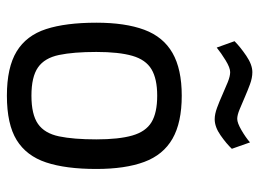

<svg xmlns="http://www.w3.org/2000/svg" viewBox="-120 -640 770 571"><g transform="rotate(90 265.5 -355.0)"><path d="M265 10Q181 10 133.5 -19Q86 -48 67 -106.5Q48 -165 48 -256Q48 -342 69 -398.5Q90 -455 138 -482.5Q186 -510 265 -510Q345 -510 393 -482.5Q441 -455 462 -398.5Q483 -342 483 -256Q483 -165 463.5 -106.5Q444 -48 397 -19Q350 10 265 10ZM265 -63Q321 -63 349 -82.5Q377 -102 386 -145Q395 -188 395 -256Q395 -323 383.5 -363Q372 -403 344 -420Q316 -437 265 -437Q215 -437 186.5 -420Q158 -403 146.5 -363Q135 -323 135 -256Q135 -188 144 -145Q153 -102 181 -82.5Q209 -63 265 -63ZM335 -608Q320 -608 301 -615Q282 -622 262 -631Q242 -640 224.5 -647Q207 -654 195 -654Q182 -654 160 -640.5Q138 -627 122 -614L103 -667Q120 -684 146.5 -702Q173 -720 195 -720Q212 -720 231 -713Q250 -706 269.5 -697.5Q289 -689 306 -682Q323 -675 334 -675Q346 -675 367.5 -687.5Q389 -700 404 -713L423 -659Q408 -643 383 -625.5Q358 -608 335 -608Z"/></g></svg>

Font: Cairo Medium
Style: Regular
Weight: 500
Designer: Mohamed Gaber, Accademia di Belle Arti di Urbino
Foundry: Kief Type Foundry, Accademia di Belle Arti di Urbino
Version: Version 3.117